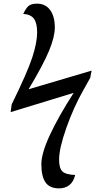

<svg xmlns="http://www.w3.org/2000/svg" viewBox="-20 -790 550 1050"><path d="M43.9 -219.2Q129.9 -394.5 156.5 -475.8Q183.1 -557.1 183.1 -612.8Q183.1 -663.1 165.8 -687.3Q148.4 -711.4 106.9 -713.9Q125 -751.5 140.6 -760.7Q156.2 -770 183.1 -770Q228.5 -770 254.2 -735.1Q279.8 -700.2 279.8 -639.2Q279.8 -588.9 248.3 -512.5Q216.8 -436 136.2 -301.8L481 -403.8L473.1 -363.8L435.1 -295.9Q382.3 -202.6 342.8 -90.6Q303.2 21.5 303.2 83Q303.2 129.4 321 147.2Q338.9 165 391.1 167Q381.8 205.1 358.6 222.7Q335.4 240.2 303.2 240.2Q251.5 240.2 228.8 207.3Q206.1 174.3 206.1 107.9Q206.1 49.8 251.5 -49.1Q296.9 -147.9 382.8 -282.2L38.1 -176.8Z"/></svg>

Font: Droid Serif
Style: Italic
Weight: 400
Italic angle: -12°
Designer: Monotype Design team
Foundry: Monotype Imaging Inc.
Version: Version 1.03